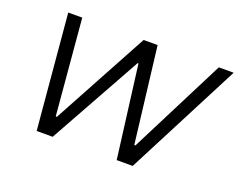

<svg xmlns="http://www.w3.org/2000/svg" viewBox="-109 -885 1343 1082"><g transform="rotate(20 562.0 -344.0)"><path d="M193 0 132 -688H216L266 -114H273L584 -688H668L737 -114H744L1035 -688H1124L769 0H673L602 -554H597L289 0Z"/></g></svg>

Font: Saira SemiExpanded
Style: Italic
Weight: 400
Width: 6
Italic angle: -12°
Designer: Hector Gatti with collaboration of the Omnibus-Type team
Foundry: Omnibus-Type
Version: Version 1.101